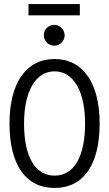

<svg xmlns="http://www.w3.org/2000/svg" viewBox="-20 -919 540 950"><path d="M121 -843H375V-899H121ZM248 -693C276 -693 300 -716 300 -744C300 -772 276 -796 248 -796C219 -796 197 -773 197 -744C197 -716 220 -693 248 -693ZM250 11C393 11 473 -104 473 -308C473 -505 393 -627 250 -627C107 -627 27 -505 27 -308C27 -104 107 11 250 11ZM250 -50C155 -50 99 -142 99 -308C99 -465 155 -566 250 -566C345 -566 401 -465 401 -308C401 -142 345 -50 250 -50Z"/></svg>

Font: Inconsolata
Style: Regular
Weight: 400
Monospace: yes
Designer: Raph Levien, Cyreal, Brenton Simpson
Foundry: Raph Levien, Cyreal, Google
Version: Version 3.100